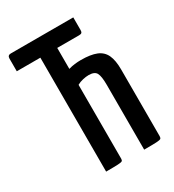

<svg xmlns="http://www.w3.org/2000/svg" viewBox="-171 -798 813 896"><g transform="rotate(-30 235.5 -350.0)"><path d="M136 0V-614H9V-682Q9 -700 26 -700H363V-632Q363 -622 359 -618Q355 -614 345 -614H227V-501Q244 -506 260.5 -508Q277 -510 294 -510Q346 -510 377 -497.5Q408 -485 421.5 -456Q435 -427 435 -378V-18Q435 -9 430.5 -5.5Q426 -2 407 -1Q388 0 341 0V-350Q341 -395 331.5 -413Q322 -431 290 -431Q276 -431 258.5 -427Q241 -423 227 -415V-17Q227 -9 223 -5.5Q219 -2 200 -1Q181 0 136 0Z"/></g></svg>

Font: Yanone Kaffeesatz Medium
Style: Regular
Weight: 500
Designer: Yanone (Cyrillic: Daniel Pouzeot, Huerta Tipografica, and Cyreal)
Foundry: Yanone
Version: Version 2.003